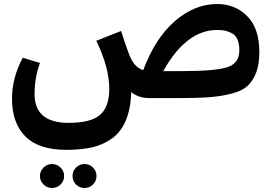

<svg xmlns="http://www.w3.org/2000/svg" viewBox="-20 -491 1368 961"><path d="M1067 -471Q1157 -471 1217.5 -410Q1278 -349 1278 -231Q1278 -170 1262.5 -128.5Q1247 -87 1219.5 -61.5Q1192 -36 1139.5 -22.5Q1087 -9 1027.5 -4.5Q968 0 874 0H729Q673 0 637 -30Q634 54 610 111.5Q586 169 542 201Q498 233 443 246Q388 259 312 259Q174 259 107 192Q40 125 40 2Q40 -101 94 -202L180 -176Q153 -102 153 -20Q153 124 324 124Q433 124 480 84.5Q527 45 527 -47Q527 -152 462 -287L586 -336Q599 -294 622 -230Q637 -188 655 -167.5Q673 -147 697 -140Q757 -301 856 -386Q955 -471 1067 -471ZM888 -135Q1060 -135 1119 -155Q1178 -175 1178 -239Q1178 -272 1168.5 -293.5Q1159 -315 1141 -324.5Q1123 -334 1106.5 -337.5Q1090 -341 1067 -341Q912 -341 797 -135ZM240 330Q265 330 283 347.5Q301 365 301 390Q301 415 283 432.5Q265 450 240 450Q216 450 198 432.5Q180 415 180 390Q180 365 198 347.5Q216 330 240 330ZM360.5 347.5Q378 330 403 330Q428 330 445.5 347.5Q463 365 463 390Q463 415 445.5 432.5Q428 450 403 450Q378 450 360.5 432.5Q343 415 343 390Q343 365 360.5 347.5Z"/></svg>

Font: FiraGO SemiBold
Style: Regular
Weight: 600
Designer: bBox Type
Foundry: bBox Type GmbH
Version: Version 1.001;PS 001.001;hotconv 1.0.88;makeotf.lib2.5.64775